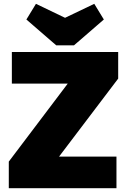

<svg xmlns="http://www.w3.org/2000/svg" viewBox="-20 -984 666 1004"><path d="M26 -139 354 -573H598L269 -139ZM26 0V-139L135 -165H589V0ZM42 -547V-712H598V-573L487 -547ZM473 -964 523 -882 367 -747H274L118 -882L168 -964L399 -853H241Z"/></svg>

Font: Outfit Thin Black
Style: Regular
Weight: 900
Version: Version 1.100;gftools[0.9.27]